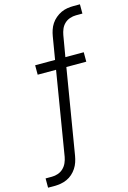

<svg xmlns="http://www.w3.org/2000/svg" viewBox="-195 -800 720 1080"><g transform="rotate(-15 165.0 -260.0)"><path d="M-55 215V161H-18Q0 161 17.5 155Q35 149 48.5 136Q62 123 69.5 106Q77 89 80 72L160 -414H53V-469H169L191 -601Q194 -619 200 -637Q206 -655 216.5 -671Q227 -687 242.5 -700Q258 -713 275 -721Q292 -729 310.5 -732Q329 -735 347 -735H385V-681H347Q330 -681 312 -675Q294 -669 280.5 -656Q267 -643 260 -626Q253 -609 250 -592L229 -469H336V-414H220L138 81Q135 99 129 117Q123 135 112.5 151Q102 167 87.5 180Q73 193 55 201Q37 209 18.5 212Q0 215 -18 215Z"/></g></svg>

Font: Iosevka QP Light
Style: Italic
Weight: 300
Italic angle: -9°
Designer: Belleve Invis
Foundry: Belleve Invis
Version: Version 20.0.0; ttfautohint (v1.8.4)